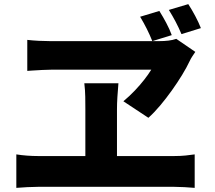

<svg xmlns="http://www.w3.org/2000/svg" viewBox="-20 -885 1040 929"><path d="M751 -832Q768 -805 784.5 -774Q801 -743 811 -715L717 -686Q705 -716 690.5 -745Q676 -774 658 -804ZM891 -865Q908 -839 924.5 -808Q941 -777 952 -749L858 -720Q845 -751 830 -779.5Q815 -808 797 -837ZM925 -634Q917 -622 910 -611.5Q903 -601 898 -590Q884 -560 861.5 -523Q839 -486 811.5 -447.5Q784 -409 755 -374.5Q726 -340 698 -315L577 -395Q608 -421 633 -447.5Q658 -474 678 -499.5Q698 -525 712 -548Q696 -548 660 -548Q624 -548 576 -548Q528 -548 476 -548Q424 -548 375.5 -548Q327 -548 290 -548Q253 -548 234 -548Q214 -548 185 -546.5Q156 -545 134 -543.5Q112 -542 112 -542V-692Q138 -689 168 -687.5Q198 -686 223 -686Q248 -686 289 -686Q330 -686 381.5 -686Q433 -686 487 -686Q541 -686 592 -686Q643 -686 684.5 -686Q726 -686 750 -686Q774 -686 795 -688.5Q816 -691 833 -697ZM546 -356Q546 -345 546 -322.5Q546 -300 546 -270.5Q546 -241 546 -210Q546 -179 546 -150Q546 -121 546 -98Q546 -75 546 -63H393Q393 -75 393 -98Q393 -121 393 -149.5Q393 -178 393 -209.5Q393 -241 393 -270Q393 -299 393 -322Q393 -345 393 -357Q393 -384 392.5 -416.5Q392 -449 388 -482H553Q550 -448 548 -415.5Q546 -383 546 -356ZM59 -138Q84 -134 111 -132Q138 -130 163 -130H824Q852 -130 877.5 -132.5Q903 -135 922 -138V24Q901 22 872 20.5Q843 19 824 19H163Q139 19 112 20.5Q85 22 59 24Z"/></svg>

Font: Noto Sans SC ExtraBold
Style: Regular
Weight: 800
Designer: Ryoko NISHIZUKA 西塚涼子 (kana, bopomofo & ideographs); Paul D. Hunt (Latin, Greek & Cyrillic); Sandoll Communications 산돌커뮤니
Foundry: Adobe
Version: Version 2.004-H2;hotconv 1.0.118;makeotfexe 2.5.65603